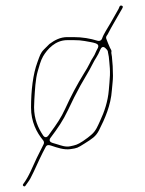

<svg xmlns="http://www.w3.org/2000/svg" viewBox="-20 -580 527 696"><path d="M371.5 -389.7C372.4 -386.1 373.7 -379.8 374.4 -374.4L376.4 -354.2C377.8 -340.8 379.2 -324.8 378.5 -306.5C377.8 -288.8 375.8 -270.4 374.5 -254C371.2 -212.6 358.2 -174.1 342.3 -140.7C335 -125.3 328.3 -105.8 311 -91.4C304.2 -85.7 294.2 -77.2 280.9 -68.6C259.3 -54.5 254.2 -54.1 234.7 -49.8C217.5 -46 199.3 -53.4 190.4 -56L170.4 -62C151.5 -67.7 164 -81.5 164 -81.5C189 -114.8 208.2 -142.2 226.7 -181.3C241.3 -212.4 255.9 -241.7 271.6 -270C284.9 -294.1 302.7 -321.8 313.8 -344.5C325.6 -368.8 333.7 -375.5 343.4 -399.6C351.3 -419.4 363.8 -403.8 363.8 -403.8C367.3 -400.4 371.5 -396.6 371.5 -389.7ZM378.4 -407.4C374.8 -416.3 368.9 -428.7 365.1 -440C363 -446.6 367 -450.8 370.2 -455.3C385.1 -485 403.8 -514.7 420.1 -544.1C422.4 -548.3 429.4 -557 421.6 -559.4C413 -562.2 412.6 -552.8 409.9 -547.9C400 -530.1 390.3 -513.8 380.9 -496.9C370.2 -477.7 355.6 -457.4 349.9 -440C347.8 -433.7 340.8 -430.1 334.3 -432.1C307 -440.5 279 -445.5 246 -445.5H224C198.2 -445.5 177.8 -434.3 159.2 -420.5L139.8 -401.2C126 -387.3 124.2 -377.4 115.7 -354.6C99.6 -311.7 92.5 -251.8 92.5 -190C92.5 -139 112.6 -99.8 136.6 -71C139.5 -67.5 140.5 -61.8 138.1 -57.2C129.5 -40.7 121.2 -24.1 113.3 -7.6C97.4 25.6 85.6 58.7 64 87.5C59.7 93.1 68.7 98.4 71.6 94.1C78 84.5 84.8 76.6 89.9 67.2L102.7 41.6C114.9 14.7 130.7 -19.9 146 -48C150.6 -56.3 158.4 -54.4 166 -51.9C188.1 -44.5 212.1 -36.1 235.2 -39.4C260.1 -43 260.1 -43.2 286.3 -59.6C313.7 -77 327.1 -84.7 338.9 -107.7C360.3 -149.8 381.7 -197.9 385.5 -252.8C387 -274.1 389.5 -287.4 389.5 -305C389.5 -329.1 388.2 -351.9 385.6 -375.3L383.7 -386.9C383.4 -388.7 383.5 -390.8 384 -392.6C385.4 -397.1 380.4 -402.4 378.4 -407.4ZM327.4 -422.7C344.6 -416.3 332.4 -403.3 329.6 -396.4C319.4 -370.7 314.6 -371.7 304.4 -348.8C299.1 -337.6 293.2 -328.4 284.6 -314.3C259.4 -273.3 237.4 -232.3 216.4 -185.9C201.3 -152.6 184.6 -129.2 166.1 -103.7L156.2 -89.7C144.6 -73.6 135.6 -90.1 135.6 -90.1C118.8 -115.2 103.5 -148.2 103.5 -191C103.5 -200 103.9 -209.3 104.5 -218.9C106.8 -253 108 -291.8 117 -322.6C121.3 -337.2 127.4 -360.9 136.2 -375.8C151.1 -401.1 180.1 -434.5 224 -434.5L247 -434.5C262.9 -434.5 273.9 -433.7 287.2 -431.3L308.8 -427.4C314.6 -426.3 321.3 -425 327.4 -422.7Z"/></svg>

Font: CiSf OpenHand
Style: Hln
Weight: 400
Foundry: Cannot Into Space Fonts
Version: Version 0.7892